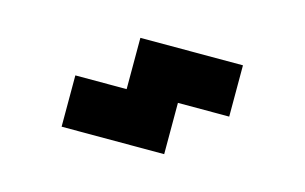

<svg xmlns="http://www.w3.org/2000/svg" viewBox="-46 -226 717 452"><g transform="rotate(15 312.5 0.0)"><path d="M125 125V0H250V-125H500V0H375V125Z"/></g></svg>

Font: Silkscreen
Style: Bold
Weight: 700
Designer: Jason Kottke
Foundry: Jason Kottke
Version: Version 1.001; ttfautohint (v1.8.4.7-5d5b)